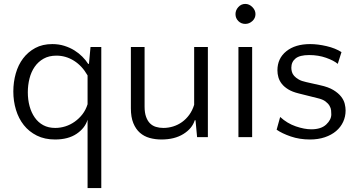

<svg xmlns="http://www.w3.org/2000/svg" viewBox="-20 -700 1826 980"><path d="M247 -475Q280 -475 308.5 -466Q337 -457 359.5 -443Q382 -429 400 -411Q418 -393 430 -374H434L442 -460H497V260H427V-89Q414 -46 371 -17Q328 12 261 12Q208 12 168 -8Q128 -28 101.5 -61.5Q75 -95 61.5 -139.5Q48 -184 48 -233Q48 -281 60.5 -325Q73 -369 98 -402Q123 -435 160 -455Q197 -475 247 -475ZM268 -416Q230 -416 202.5 -400.5Q175 -385 157 -359Q139 -333 130.5 -299Q122 -265 122 -229Q122 -191 131 -158Q140 -125 157.5 -100Q175 -75 201 -61Q227 -47 262 -47Q288 -47 313.5 -55Q339 -63 361.5 -79Q384 -95 401 -117Q418 -139 427 -168V-315Q399 -364 357.5 -390Q316 -416 268 -416Z M718 -460V-156Q718 -125 725.5 -104Q733 -83 745.5 -70.5Q758 -58 775.5 -52.5Q793 -47 814 -47Q839 -47 863.5 -54.5Q888 -62 909 -77Q930 -92 946 -114Q962 -136 971 -165V-460H1041V0H986L978 -86H974Q961 -44 916 -16Q871 12 804 12Q772 12 743.5 4Q715 -4 694 -22.5Q673 -41 660.5 -71.5Q648 -102 648 -147V-460Z M1267 0H1197V-460H1267ZM1182 -628Q1182 -648 1196.5 -664Q1211 -680 1232 -680Q1252 -680 1268 -664Q1284 -648 1284 -628Q1284 -607 1268 -592.5Q1252 -578 1232 -578Q1211 -578 1196.5 -592.5Q1182 -607 1182 -628Z M1558 -419Q1510 -419 1488.5 -401.5Q1467 -384 1467 -354Q1467 -344 1470 -333Q1473 -322 1481.5 -312.5Q1490 -303 1504.5 -294.5Q1519 -286 1543 -281L1614 -265Q1656 -256 1681.5 -240.5Q1707 -225 1721 -207Q1735 -189 1739.5 -170.5Q1744 -152 1744 -136Q1744 -105 1731.5 -78Q1719 -51 1695.5 -31Q1672 -11 1638 0.5Q1604 12 1562 12Q1509 12 1464 -3.5Q1419 -19 1392 -38L1410 -103Q1446 -70 1490 -55Q1534 -40 1569 -40Q1619 -40 1645 -64.5Q1671 -89 1671 -116Q1671 -125 1670 -136.5Q1669 -148 1662 -160Q1655 -172 1641 -182.5Q1627 -193 1601 -199L1505 -223Q1472 -231 1451 -244Q1430 -257 1418 -272.5Q1406 -288 1401 -305.5Q1396 -323 1396 -341Q1396 -402 1441.5 -438.5Q1487 -475 1563 -475Q1602 -475 1647 -464.5Q1692 -454 1723 -434L1704 -374Q1684 -391 1644.5 -405Q1605 -419 1558 -419Z"/></svg>

Font: Quattrocento Sans
Style: Regular
Weight: 400
Designer: Pablo Impallari
Foundry: Pablo Impallari, Igino Marini, Brenda Gallo
Version: Version 2.000